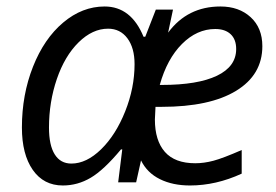

<svg xmlns="http://www.w3.org/2000/svg" viewBox="-20 -565 855 595"><path d="M568.8 9.8Q515.1 9.8 475.6 -9.8Q436 -29.3 417 -67.9L401.9 0H346.2L358.9 -102.1H355Q301.8 -38.1 261.2 -14.2Q220.7 9.8 174.8 9.8Q115.2 9.8 81.5 -38.6Q47.9 -86.9 47.9 -169.9Q47.9 -271.5 82.3 -358.4Q116.7 -445.3 175.8 -495.1Q234.9 -544.9 304.2 -544.9Q386.2 -544.9 424.8 -451.2H430.2L462.9 -535.2H516.1L501 -463.9Q561 -544.9 663.1 -544.9Q720.7 -544.9 756.8 -511.7Q793 -478.5 793 -421.9Q793 -333 711.4 -283.4Q629.9 -233.9 481 -233.9H461.9L460 -194.8Q460 -129.4 491 -94.2Q522 -59.1 585 -59.1Q612.3 -59.1 641.6 -66.9Q670.9 -74.7 729 -100.1V-26.9Q649.4 9.8 568.8 9.8ZM201.2 -58.1Q248 -58.1 293.5 -102.5Q338.9 -147 367.9 -219.7Q397 -292.5 397 -366.2Q397 -416.5 374.8 -446.3Q352.5 -476.1 314.9 -476.1Q266.6 -476.1 223.6 -433.8Q180.7 -391.6 156.2 -320.3Q131.8 -249 131.8 -169.9Q131.8 -114.7 149.7 -86.4Q167.5 -58.1 201.2 -58.1ZM481.9 -301.8Q592.8 -301.8 652.3 -330.3Q711.9 -358.9 711.9 -413.1Q711.9 -442.9 694.8 -459Q677.7 -475.1 647 -475.1Q590.3 -475.1 543.9 -428.7Q497.6 -382.3 475.1 -301.8Z"/></svg>

Font: Open Sans Hebrew
Style: Italic
Weight: 400
Italic angle: -12°
Foundry: Ascender Corporation, Yanek Iontef
Version: Version 2.001;PS 002.001;hotconv 1.0.70;makeotf.lib2.5.58329